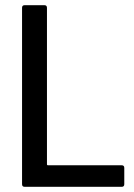

<svg xmlns="http://www.w3.org/2000/svg" viewBox="-20 -720 516 740"><path d="M75 -700H151Q161 -700 161 -690V-87Q161 -83 165 -83H449Q459 -83 459 -73V-10Q459 0 449 0H75Q65 0 65 -10V-690Q65 -700 75 -700Z"/></svg>

Font: Barlow Semi Condensed Medium
Style: Regular
Weight: 500
Width: 4
Designer: Jeremy Tribby
Foundry: Tribby Type
Version: Version 1.422; ttfautohint (v1.8)